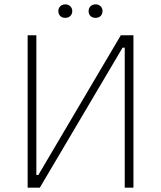

<svg xmlns="http://www.w3.org/2000/svg" viewBox="-20 -862 740 882"><path d="M280 -780C298 -780 312 -792 312 -811C312 -829 298 -842 280 -842C261 -842 248 -829 248 -811C248 -792 261 -780 280 -780ZM419 -780C438 -780 451 -792 451 -811C451 -829 438 -842 419 -842C400 -842 387 -829 387 -811C387 -792 400 -780 419 -780ZM107 0H163L543 -643H553V0H593V-700H535L156 -58H147V-700H107Z"/></svg>

Font: Fixel Text ExtraLight
Style: Regular
Weight: 200
Width: 4
Designer: AlfaBravo + MacPaw
Foundry: Kyrylo Tkachov, Marchela Mozhyna, Serhii Makarenko, Maria Weinstein, Zakhar Kryvoshyya
Version: Version 1.211